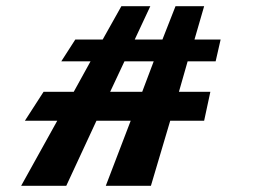

<svg xmlns="http://www.w3.org/2000/svg" viewBox="-20 -597 873 617"><path d="M290 -209H400L320 0H465L527 -209H636L656 -302H555L583 -400H673L689 -470H605L636 -577H544L502 -470H413L463 -577H370L310 -470H222L177 -400H271L217 -302H120L60 -209H164L48 0H193ZM437 -302H334L380 -400H474Z"/></svg>

Font: Hussar Milosc
Style: Bold
Weight: 700
Foundry: Cannot Into Space Fonts
Version: Version 1.02